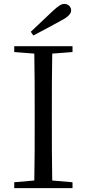

<svg xmlns="http://www.w3.org/2000/svg" viewBox="-20 -965 445 985"><path d="M138 -802 151 -783C199 -808 246 -833 291 -858C332 -879 345 -896 345 -912C345 -930 330 -945 310 -945C294 -945 278 -934 248 -906C214 -874 176 -838 138 -802ZM53 -698 156 -690C158 -591 158 -491 158 -391V-337C158 -236 158 -137 156 -39L53 -30V0H352V-30L248 -39C246 -137 246 -237 246 -337V-391C246 -492 246 -592 248 -690L352 -698V-728H53Z"/></svg>

Font: Source Han Serif KR
Style: Regular
Weight: 400
Designer: Ryoko NISHIZUKA 西塚涼子 (kana & ideographs); Frank Grießhammer (Latin, Greek & Cyrillic); Wenlong ZHANG 张文龙 (bopomofo); San
Foundry: Adobe
Version: Version 2.001;hotconv 1.1.0;makeotfexe 2.6.0